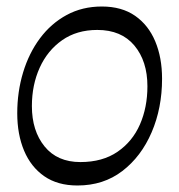

<svg xmlns="http://www.w3.org/2000/svg" viewBox="-20 -560 551 590"><path d="M218 10Q157 10 116 -18.5Q75 -47 54 -97Q33 -147 33 -212Q33 -278 51 -337.5Q69 -397 103 -442.5Q137 -488 185 -514Q233 -540 293 -540Q354 -540 395 -511.5Q436 -483 457 -433Q478 -383 478 -318Q478 -228 446 -153.5Q414 -79 356 -34.5Q298 10 218 10ZM227 -62Q295 -62 341 -93.5Q387 -125 410 -177.5Q433 -230 433 -295Q433 -372 393 -420Q353 -468 279 -468Q216 -468 171 -436.5Q126 -405 102 -352Q78 -299 78 -234Q78 -158 117 -110Q156 -62 227 -62Z"/></svg>

Font: Spectral SC Medium
Style: Italic
Weight: 500
Italic angle: -10°
Designer: Jean-Baptiste Levee
Foundry: Production Type
Version: Version 2.001